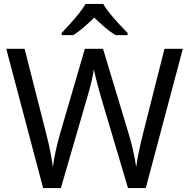

<svg xmlns="http://www.w3.org/2000/svg" viewBox="-20 -964 970 984"><path d="M917 -714 727 0H636L497 -468Q489 -497 481 -526Q473 -555 468 -577.5Q463 -600 461 -609Q460 -596 450.5 -553.5Q441 -511 427 -465L292 0H201L12 -714H106L217 -278Q229 -232 237.5 -189Q246 -146 251 -108Q256 -147 266 -193Q276 -239 289 -283L415 -714H508L639 -280Q653 -234 663 -188.5Q673 -143 678 -108Q683 -145 692 -188.5Q701 -232 713 -279L823 -714ZM509 -944Q521 -922 543.5 -894.5Q566 -867 590.5 -840.5Q615 -814 634 -795V-784H572Q546 -800 518 -823.5Q490 -847 463 -874Q436 -847 409 -824Q382 -801 356 -784H296V-795Q315 -815 338.5 -841Q362 -867 384 -894.5Q406 -922 419 -944Z"/></svg>

Font: Noto Sans Hebrew Droid SemiBold
Style: Regular
Weight: 600
Designer: Monotype Design Team
Foundry: Monotype Imaging Inc.
Version: Version 1.100; ttfautohint (v1.8.4.7-5d5b)